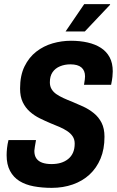

<svg xmlns="http://www.w3.org/2000/svg" viewBox="-20 -896 565 928"><path d="M230 12Q183 12 143 4.5Q103 -3 74 -21Q45 -39 28.5 -70Q12 -101 12 -146Q12 -161 14 -180Q16 -199 21 -219H154Q150 -199 148.5 -187Q147 -175 146 -167Q146 -144 156 -130Q166 -116 184.5 -109.5Q203 -103 229 -103Q254 -103 274 -109Q294 -115 309.5 -127.5Q325 -140 333 -158.5Q341 -177 341 -202Q341 -222 331.5 -236.5Q322 -251 305.5 -262Q289 -273 268.5 -282Q248 -291 225 -300Q199 -311 172.5 -324Q146 -337 124.5 -356Q103 -375 90 -402Q77 -429 77 -468Q77 -531 98.5 -575Q120 -619 155.5 -646.5Q191 -674 234.5 -686.5Q278 -699 323 -699Q367 -699 404 -690.5Q441 -682 468 -664.5Q495 -647 510 -619Q525 -591 525 -551Q525 -541 523.5 -525.5Q522 -510 517 -486H386Q389 -504 390 -512.5Q391 -521 391 -527Q391 -555 373.5 -570Q356 -585 320 -585Q293 -585 270 -575.5Q247 -566 234 -547Q221 -528 221 -498Q221 -479 229.5 -465Q238 -451 252.5 -441Q267 -431 286.5 -422Q306 -413 327 -405Q354 -394 382 -381Q410 -368 433.5 -349Q457 -330 471 -302.5Q485 -275 485 -235Q485 -175 466 -129.5Q447 -84 413 -52.5Q379 -21 332 -4.5Q285 12 230 12ZM297 -744 387 -876H512V-873L390 -744Z"/></svg>

Font: Archivo Condensed
Style: Bold Italic
Weight: 700
Width: 3
Italic angle: -10°
Designer: Hector Gatti
Foundry: Omnibus-Type
Version: Version 2.001